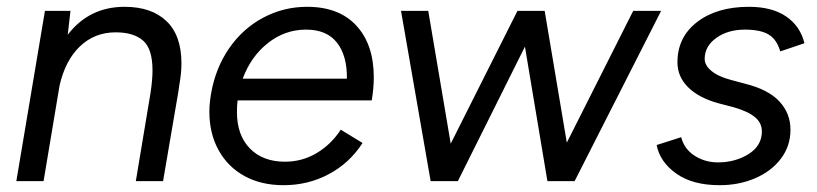

<svg xmlns="http://www.w3.org/2000/svg" viewBox="-20 -532 2401 564"><path d="M112 -500H187L179 -430Q242 -512 346 -512Q425 -512 469 -470Q513 -428 513 -346Q513 -317 507 -284L504 -263L459 0H379L422 -258Q428 -297 428 -325Q428 -389 400 -413Q372 -437 320 -437Q258 -437 215 -396Q172 -355 155 -281L108 0H28Z M595 -204Q595 -227 600 -257Q613 -332 653 -390Q693 -448 753 -480Q813 -512 882 -512Q976 -512 1027 -456.5Q1078 -401 1078 -305Q1078 -273 1072 -237H678Q676 -225 676 -203Q676 -135 714 -96Q752 -57 817 -57Q868 -57 910.5 -82.5Q953 -108 981 -151L1045 -112Q1007 -53 946 -20.5Q885 12 813 12Q747 12 698 -15Q649 -42 622 -91Q595 -140 595 -204ZM999 -301Q1000 -368 970 -406.5Q940 -445 879 -445Q817 -445 767 -405.5Q717 -366 693 -301Z M1158 -500H1238L1304 -110L1500 -500H1580L1645 -113L1840 -500H1922L1668 0H1588L1522 -395L1325 0H1245Z M1909 -106 1981 -129Q1990 -94 2020.5 -74.5Q2051 -55 2089 -55Q2140 -55 2179 -79.5Q2218 -104 2218 -146Q2218 -171 2197.5 -188Q2177 -205 2135 -217L2089 -229Q2032 -245 2001 -276Q1970 -307 1970 -349Q1970 -423 2028 -467.5Q2086 -512 2180 -512Q2248 -512 2289.5 -483.5Q2331 -455 2343 -405L2272 -381Q2262 -416 2238 -430.5Q2214 -445 2168 -445Q2118 -445 2084 -420.5Q2050 -396 2050 -359Q2050 -340 2070 -323.5Q2090 -307 2128 -297L2169 -286Q2237 -269 2269.5 -234Q2302 -199 2302 -151Q2302 -103 2274 -66Q2246 -29 2198.5 -8.5Q2151 12 2094 12Q2014 12 1966 -22.5Q1918 -57 1909 -106Z"/></svg>

Font: Oak Sans
Style: Italic
Weight: 400
Italic angle: -9.49998°
Foundry: Erik Kennedy, Walven
Version: Version 1.000